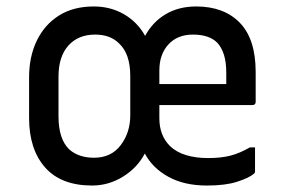

<svg xmlns="http://www.w3.org/2000/svg" viewBox="-20 -563 890 594"><path d="M270 -543Q322 -543 363.5 -519Q405 -495 429 -452Q452 -495 492.5 -519Q533 -543 587 -543Q673 -543 722 -492.5Q771 -442 771 -340V-248Q771 -238 761 -238H473V-197Q473 -144 506 -111Q526 -92 556 -83Q586 -74 623 -74Q664 -74 693 -81.5Q722 -89 753 -107H769V-33Q769 -28 765 -25Q749 -12 713 -0.5Q677 11 620 11Q550 11 501 -16Q452 -43 428 -88Q405 -44 360.5 -16.5Q316 11 265 11Q169 11 119.5 -45Q70 -101 70 -198V-324Q70 -388 94 -437.5Q118 -487 162.5 -515Q207 -543 270 -543ZM577 -456Q529 -456 501 -425.5Q473 -395 473 -345V-303H680V-339Q680 -401 652 -431Q627 -456 577 -456ZM161 -203Q161 -133 194 -101Q223 -75 271 -75Q324 -75 353.5 -114Q383 -153 383 -206V-328Q383 -397 348 -429Q321 -456 274 -456Q222 -456 191.5 -422Q161 -388 161 -326Z"/></svg>

Font: Recursive Sn Lnr St
Style: Regular
Weight: 400
Version: Version 1.079;hotconv 1.0.112;makeotfexe 2.5.65598; ttfautoh